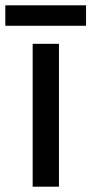

<svg xmlns="http://www.w3.org/2000/svg" viewBox="-39 -703 344 723"><path d="M183 0H84V-538H183ZM285 -683V-606H-19V-683Z"/></svg>

Font: Noto Sans New Tai Lue Medium
Style: Regular
Weight: 500
Version: Version 2.003